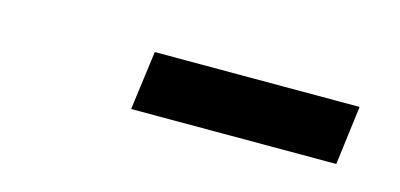

<svg xmlns="http://www.w3.org/2000/svg" viewBox="-27 -800 475 228"><g transform="rotate(15 210.5 -685.5)"><path d="M145 -722.5H396.8L387.6 -649.9H135.4Z"/></g></svg>

Font: Merriweather Light
Style: Italic
Weight: 300
Italic angle: -7.8°
Designer: Eben Sorkin
Foundry: Eben Sorkin
Version: Version 2.101